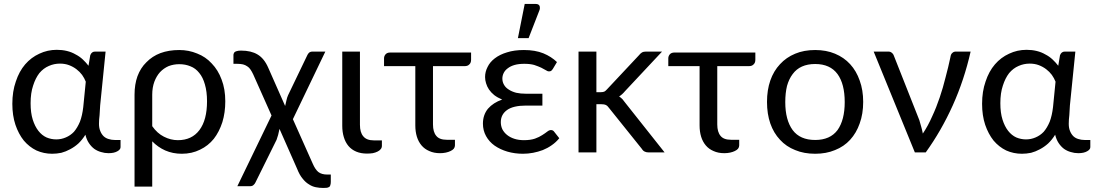

<svg xmlns="http://www.w3.org/2000/svg" viewBox="-20 -766 5506 965"><path d="M411.1 -355.5Q404.3 -373 392.6 -389.6Q380.9 -405.3 364.3 -418Q347.7 -430.7 327.1 -438.5Q306.6 -446.3 281.2 -446.3Q252 -446.3 225.6 -434.6Q198.2 -422.9 177.7 -398.4Q158.2 -373 146.5 -335.9Q133.8 -298.8 133.8 -247.1Q133.8 -199.2 144.5 -165Q155.3 -130.9 172.9 -108.4Q190.4 -85.9 213.9 -75.2Q237.3 -65.4 262.7 -65.4Q288.1 -65.4 310.5 -75.2Q334 -85 351.6 -103.5Q369.1 -124 381.8 -154.3Q393.6 -185.5 398.4 -227.5Q402.3 -269.5 411.1 -355.5ZM585.9 -62.5Q585.9 -53.7 585.9 -26.4Q585.9 -14.6 570.3 -5.9Q553.7 3.9 525.4 3.9Q505.9 3.9 487.3 -2Q469.7 -6.8 454.1 -17.6Q438.5 -29.3 426.8 -46.9Q415 -64.5 409.2 -88.9Q393.6 -63.5 374 -44.9Q354.5 -27.3 332 -15.6Q310.5 -3.9 288.1 2Q264.6 6.8 242.2 6.8Q200.2 6.8 163.1 -9.8Q127 -27.3 99.6 -59.6Q73.2 -92.8 57.6 -138.7Q42 -185.5 42 -244.1Q42 -306.6 59.6 -356.4Q76.2 -407.2 106.4 -442.4Q136.7 -477.5 177.7 -496.1Q218.8 -515.6 265.6 -515.6Q293 -515.6 316.4 -509.8Q340.8 -503.9 360.4 -492.2Q379.9 -482.4 396.5 -466.8Q412.1 -452.1 424.8 -435.5Q427.7 -453.1 433.6 -488.3Q440.4 -506.8 458 -506.8Q475.6 -506.8 510.7 -506.8Q503.9 -438.5 483.4 -236.3Q482.4 -211.9 480.5 -187.5Q477.5 -164.1 477.5 -143.6Q477.5 -122.1 484.4 -106.4Q490.2 -91.8 501 -81.1Q511.7 -71.3 525.4 -67.4Q540 -62.5 556.6 -62.5Q566.4 -62.5 585.9 -62.5Z M745.1 -131.8Q770.5 -95.7 803.7 -79.1Q837.9 -61.5 874 -61.5Q944.3 -61.5 982.4 -112.3Q1020.5 -163.1 1020.5 -256.8Q1020.5 -305.7 1009.8 -341.8Q1000 -377 981.4 -399.4Q962.9 -422.9 937.5 -432.6Q912.1 -443.4 880.9 -443.4Q852.5 -443.4 827.1 -433.6Q802.7 -422.9 784.2 -403.3Q766.6 -383.8 755.9 -355.5Q745.1 -326.2 745.1 -290Q745.1 -237.3 745.1 -131.8ZM656.2 -290Q656.2 -341.8 670.9 -382.8Q686.5 -424.8 715.8 -453.1Q745.1 -483.4 786.1 -499Q828.1 -514.6 880.9 -514.6Q928.7 -514.6 970.7 -497.1Q1013.7 -480.5 1043.9 -447.3Q1076.2 -414.1 1093.8 -366.2Q1112.3 -318.4 1112.3 -256.8Q1112.3 -200.2 1097.7 -152.3Q1082 -103.5 1054.7 -68.4Q1026.4 -33.2 985.4 -13.7Q944.3 6.8 893.6 6.8Q848.6 6.8 810.5 -9.8Q773.4 -26.4 745.1 -55.7Q745.1 19.5 745.1 171.9Q722.7 171.9 656.2 171.9Q656.2 130.9 656.2 7.8Q656.2 -67.4 656.2 -290Z M1642.6 111.3Q1642.6 120.1 1642.6 147.5Q1642.6 157.2 1640.6 163.1Q1639.6 168.9 1635.7 172.9Q1630.9 175.8 1624 177.7Q1617.2 178.7 1605.5 178.7Q1585 178.7 1566.4 174.8Q1547.9 170.9 1532.2 160.2Q1515.6 150.4 1501 131.8Q1485.4 113.3 1473.6 83Q1443.4 15.6 1384.8 -118.2Q1381.8 -102.5 1377.9 -87.9Q1374 -74.2 1370.1 -63.5Q1335 8.8 1263.7 151.4Q1260.7 158.2 1253.9 164.1Q1248 169.9 1236.3 169.9Q1214.8 169.9 1172.9 169.9Q1215.8 81.1 1344.7 -185.5Q1321.3 -237.3 1252.9 -391.6Q1246.1 -406.2 1239.3 -416Q1232.4 -426.8 1222.7 -432.6Q1212.9 -439.5 1201.2 -442.4Q1188.5 -445.3 1170.9 -445.3Q1165 -445.3 1153.3 -445.3Q1153.3 -447.3 1153.3 -456.1Q1153.3 -460.9 1153.3 -478.5Q1153.3 -485.4 1153.3 -491.2Q1154.3 -497.1 1157.2 -502Q1161.1 -506.8 1168.9 -508.8Q1176.8 -511.7 1191.4 -511.7Q1242.2 -511.7 1274.4 -492.2Q1307.6 -472.7 1328.1 -425.8Q1356.4 -362.3 1413.1 -233.4Q1416 -248 1419.9 -262.7Q1422.9 -276.4 1427.7 -287.1Q1460 -354.5 1524.4 -488.3Q1527.3 -495.1 1533.2 -501Q1540 -506.8 1551.8 -506.8Q1572.3 -506.8 1615.2 -506.8Q1574.2 -421.9 1452.1 -167Q1477.5 -111.3 1551.8 56.6Q1564.5 85.9 1580.1 98.6Q1596.7 111.3 1625 111.3Q1630.9 111.3 1642.6 111.3Z M1700.2 -506.8Q1721.7 -506.8 1789.1 -506.8Q1789.1 -414.1 1789.1 -138.7Q1789.1 -100.6 1805.7 -81.1Q1822.3 -60.5 1858.4 -60.5Q1872.1 -60.5 1899.4 -60.5Q1899.4 -53.7 1899.4 -33.2Q1899.4 -23.4 1893.6 -16.6Q1887.7 -8.8 1877 -3.9Q1867.2 1 1853.5 3.9Q1839.8 5.9 1824.2 5.9Q1793.9 5.9 1770.5 -3.9Q1747.1 -13.7 1731.4 -32.2Q1715.8 -50.8 1708 -77.1Q1700.2 -102.5 1700.2 -133.8Q1700.2 -186.5 1700.2 -293.9Q1700.2 -346.7 1700.2 -506.8Z M2347.7 -465.8Q2347.7 -450.2 2338.9 -442.4Q2331.1 -433.6 2315.4 -433.6Q2262.7 -433.6 2156.2 -433.6Q2156.2 -360.4 2156.2 -140.6Q2156.2 -102.5 2172.9 -83Q2188.5 -63.5 2225.6 -63.5Q2239.3 -63.5 2266.6 -63.5Q2266.6 -55.7 2266.6 -35.2Q2266.6 -26.4 2260.7 -18.6Q2254.9 -11.7 2244.1 -6.8Q2234.4 -2 2220.7 1Q2207 3.9 2191.4 3.9Q2161.1 3.9 2137.7 -6.8Q2114.3 -16.6 2098.6 -35.2Q2083 -53.7 2075.2 -79.1Q2067.4 -104.5 2067.4 -135.7Q2067.4 -234.4 2067.4 -433.6Q2028.3 -433.6 1910.2 -433.6Q1910.2 -435.5 1910.2 -440.4Q1910.2 -449.2 1910.2 -472.7Q1910.2 -484.4 1918 -493.2Q1925.8 -502 1941.4 -502Q2076.2 -502 2347.7 -502Q2347.7 -492.2 2347.7 -465.8Z M2791 -71.3Q2774.4 -50.8 2752.9 -36.1Q2732.4 -21.5 2708 -11.7Q2684.6 -2.9 2659.2 2Q2633.8 6.8 2608.4 6.8Q2567.4 6.8 2530.3 -3.9Q2494.1 -14.6 2465.8 -34.2Q2438.5 -53.7 2422.9 -82Q2407.2 -110.4 2407.2 -144.5Q2407.2 -188.5 2432.6 -219.7Q2459 -250 2503.9 -265.6Q2480.5 -275.4 2463.9 -288.1Q2448.2 -300.8 2437.5 -316.4Q2427.7 -331.1 2422.9 -347.7Q2418 -363.3 2418 -378.9Q2418 -405.3 2430.7 -429.7Q2442.4 -454.1 2466.8 -472.7Q2492.2 -492.2 2528.3 -502.9Q2564.5 -514.6 2613.3 -514.6Q2669.9 -514.6 2710.9 -498Q2751 -481.4 2779.3 -454.1Q2772.5 -443.4 2758.8 -419.9Q2753.9 -412.1 2749 -409.2Q2745.1 -407.2 2738.3 -407.2Q2732.4 -407.2 2723.6 -413.1Q2713.9 -418.9 2700.2 -425.8Q2685.5 -432.6 2665 -439.5Q2644.5 -445.3 2615.2 -445.3Q2586.9 -445.3 2566.4 -439.5Q2545.9 -433.6 2532.2 -422.9Q2518.6 -413.1 2511.7 -399.4Q2504.9 -385.7 2504.9 -371.1Q2504.9 -354.5 2512.7 -340.8Q2520.5 -326.2 2536.1 -316.4Q2551.8 -305.7 2574.2 -299.8Q2595.7 -294.9 2624 -294.9Q2651.4 -294.9 2706.1 -294.9Q2706.1 -279.3 2706.1 -235.4Q2685.5 -235.4 2624 -235.4Q2559.6 -235.4 2528.3 -212.9Q2497.1 -190.4 2497.1 -152.3Q2497.1 -132.8 2504.9 -116.2Q2513.7 -99.6 2528.3 -87.9Q2543.9 -75.2 2565.4 -68.4Q2586.9 -61.5 2613.3 -61.5Q2646.5 -61.5 2668.9 -69.3Q2690.4 -77.1 2705.1 -86.9Q2720.7 -96.7 2730.5 -104.5Q2740.2 -112.3 2749 -112.3Q2759.8 -112.3 2765.6 -103.5Q2774.4 -92.8 2791 -71.3ZM2583 -574.2Q2591.8 -617.2 2617.2 -746.1Q2630.9 -746.1 2672.9 -746.1Q2686.5 -746.1 2691.4 -737.3Q2693.4 -733.4 2693.4 -727.5Q2694.3 -721.7 2691.4 -714.8Q2672.9 -668 2636.7 -574.2Q2623 -574.2 2583 -574.2Z M2977.5 -506.8Q2977.5 -456.1 2977.5 -302.7Q2983.4 -302.7 3000 -302.7Q3010.7 -302.7 3017.6 -305.7Q3023.4 -308.6 3031.2 -317.4Q3085 -374 3191.4 -488.3Q3198.2 -497.1 3206.1 -502Q3213.9 -506.8 3226.6 -506.8Q3253.9 -506.8 3307.6 -506.8Q3260.7 -457 3121.1 -307.6Q3107.4 -291 3091.8 -281.2Q3100.6 -275.4 3108.4 -267.6Q3115.2 -259.8 3122.1 -250Q3187.5 -167 3320.3 0Q3299.8 0 3240.2 0Q3228.5 0 3220.7 -3.9Q3211.9 -7.8 3206.1 -17.6Q3151.4 -86.9 3040 -224.6Q3032.2 -235.4 3025.4 -238.3Q3017.6 -242.2 3002.9 -242.2Q2994.1 -242.2 2977.5 -242.2Q2977.5 -181.6 2977.5 0Q2955.1 0 2887.7 0Q2887.7 -79.1 2887.7 -316.4Q2887.7 -364.3 2887.7 -506.8Q2910.2 -506.8 2977.5 -506.8Z M3776.4 -465.8Q3776.4 -450.2 3767.6 -442.4Q3759.8 -433.6 3744.1 -433.6Q3691.4 -433.6 3585 -433.6Q3585 -360.4 3585 -140.6Q3585 -102.5 3601.6 -83Q3617.2 -63.5 3654.3 -63.5Q3668 -63.5 3695.3 -63.5Q3695.3 -55.7 3695.3 -35.2Q3695.3 -26.4 3689.5 -18.6Q3683.6 -11.7 3672.9 -6.8Q3663.1 -2 3649.4 1Q3635.7 3.9 3620.1 3.9Q3589.8 3.9 3566.4 -6.8Q3543 -16.6 3527.3 -35.2Q3511.7 -53.7 3503.9 -79.1Q3496.1 -104.5 3496.1 -135.7Q3496.1 -234.4 3496.1 -433.6Q3457 -433.6 3338.9 -433.6Q3338.9 -435.5 3338.9 -440.4Q3338.9 -449.2 3338.9 -472.7Q3338.9 -484.4 3346.7 -493.2Q3354.5 -502 3370.1 -502Q3504.9 -502 3776.4 -502Q3776.4 -492.2 3776.4 -465.8Z M4077.1 -514.6Q4132.8 -514.6 4176.8 -496.1Q4221.7 -477.5 4252.9 -443.4Q4284.2 -409.2 4300.8 -361.3Q4318.4 -313.5 4318.4 -253.9Q4318.4 -193.4 4300.8 -145.5Q4284.2 -97.7 4252.9 -63.5Q4221.7 -29.3 4176.8 -11.7Q4132.8 6.8 4077.1 6.8Q4020.5 6.8 3976.6 -11.7Q3931.6 -29.3 3900.4 -63.5Q3868.2 -97.7 3851.6 -145.5Q3835 -193.4 3835 -253.9Q3835 -313.5 3851.6 -361.3Q3868.2 -409.2 3900.4 -443.4Q3931.6 -477.5 3976.6 -496.1Q4020.5 -514.6 4077.1 -514.6ZM4077.1 -62.5Q4152.3 -62.5 4189.5 -112.3Q4225.6 -163.1 4225.6 -252.9Q4225.6 -343.8 4189.5 -393.6Q4152.3 -444.3 4077.1 -444.3Q4039.1 -444.3 4010.7 -431.6Q3982.4 -418.9 3963.9 -393.6Q3945.3 -369.1 3935.5 -334Q3926.8 -297.9 3926.8 -252.9Q3926.8 -163.1 3963.9 -112.3Q4001 -62.5 4077.1 -62.5Z M4858.4 -506.8Q4826.2 -364.3 4768.6 -236.3Q4710.9 -108.4 4632.8 0Q4614.3 0 4578.1 0Q4526.4 -127 4371.1 -506.8Q4389.6 -506.8 4444.3 -506.8Q4455.1 -506.8 4461.9 -501Q4469.7 -495.1 4471.7 -488.3Q4514.6 -378.9 4600.6 -162.1Q4606.4 -144.5 4610.4 -127.9Q4615.2 -111.3 4618.2 -94.7Q4644.5 -133.8 4665 -180.7Q4686.5 -226.6 4703.1 -276.4Q4719.7 -325.2 4732.4 -377Q4746.1 -427.7 4756.8 -478.5Q4758.8 -494.1 4766.6 -500Q4773.4 -506.8 4784.2 -506.8Q4808.6 -506.8 4858.4 -506.8Z M5285.2 -355.5Q5278.3 -373 5266.6 -389.6Q5254.9 -405.3 5238.3 -418Q5221.7 -430.7 5201.2 -438.5Q5180.7 -446.3 5155.3 -446.3Q5126 -446.3 5099.6 -434.6Q5072.3 -422.9 5051.8 -398.4Q5032.2 -373 5020.5 -335.9Q5007.8 -298.8 5007.8 -247.1Q5007.8 -199.2 5018.6 -165Q5029.3 -130.9 5046.9 -108.4Q5064.5 -85.9 5087.9 -75.2Q5111.3 -65.4 5136.7 -65.4Q5162.1 -65.4 5184.6 -75.2Q5208 -85 5225.6 -103.5Q5243.2 -124 5255.9 -154.3Q5267.6 -185.5 5272.5 -227.5Q5276.4 -269.5 5285.2 -355.5ZM5460 -62.5Q5460 -53.7 5460 -26.4Q5460 -14.6 5444.3 -5.9Q5427.7 3.9 5399.4 3.9Q5379.9 3.9 5361.3 -2Q5343.8 -6.8 5328.1 -17.6Q5312.5 -29.3 5300.8 -46.9Q5289.1 -64.5 5283.2 -88.9Q5267.6 -63.5 5248 -44.9Q5228.5 -27.3 5206.1 -15.6Q5184.6 -3.9 5162.1 2Q5138.7 6.8 5116.2 6.8Q5074.2 6.8 5037.1 -9.8Q5001 -27.3 4973.6 -59.6Q4947.3 -92.8 4931.6 -138.7Q4916 -185.5 4916 -244.1Q4916 -306.6 4933.6 -356.4Q4950.2 -407.2 4980.5 -442.4Q5010.7 -477.5 5051.8 -496.1Q5092.8 -515.6 5139.6 -515.6Q5167 -515.6 5190.4 -509.8Q5214.8 -503.9 5234.4 -492.2Q5253.9 -482.4 5270.5 -466.8Q5286.1 -452.1 5298.8 -435.5Q5301.8 -453.1 5307.6 -488.3Q5314.5 -506.8 5332 -506.8Q5349.6 -506.8 5384.8 -506.8Q5377.9 -438.5 5357.4 -236.3Q5356.4 -211.9 5354.5 -187.5Q5351.6 -164.1 5351.6 -143.6Q5351.6 -122.1 5358.4 -106.4Q5364.3 -91.8 5375 -81.1Q5385.7 -71.3 5399.4 -67.4Q5414.1 -62.5 5430.7 -62.5Q5440.4 -62.5 5460 -62.5Z"/></svg>

Font: Lato
Style: Regular
Weight: 400
Designer: Lukasz Dziedzic with Adam Twardoch and Botio Nikoltchev
Version: Version 2.015; 2015-08-06; http://www.latofonts.com/